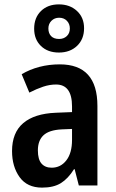

<svg xmlns="http://www.w3.org/2000/svg" viewBox="-20 -847 528 877"><path d="M253 -553Q425 -553 425 -363V0H340L321 -74H318Q291 -31 258 -10.5Q225 10 172 10Q104 10 69.5 -38Q35 -86 35 -157Q35 -241 86 -284.5Q137 -328 235 -332L309 -335V-361Q309 -461 236 -461Q207 -461 177 -451Q147 -441 114 -424L79 -508Q116 -530 160 -541.5Q204 -553 253 -553ZM261 -256Q204 -253 178.5 -229Q153 -205 153 -160Q153 -119 169.5 -100Q186 -81 216 -81Q257 -81 283 -114.5Q309 -148 309 -208V-258ZM249 -607Q198 -607 167 -637Q136 -667 136 -716Q136 -766 167 -796.5Q198 -827 249 -827Q299 -827 331.5 -797Q364 -767 364 -718Q364 -668 332 -637.5Q300 -607 249 -607ZM250 -669Q271 -669 285 -682Q299 -695 299 -717Q299 -738 285.5 -752Q272 -766 250 -766Q229 -766 215 -752Q201 -738 201 -717Q201 -695 213.5 -682Q226 -669 250 -669Z"/></svg>

Font: Noto Sans Condensed SemiBold
Style: Regular
Weight: 600
Width: 3
Designer: Monotype Design Team
Foundry: Monotype Imaging Inc.
Version: Version 2.013; ttfautohint (v1.8.4.7-5d5b)